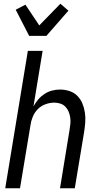

<svg xmlns="http://www.w3.org/2000/svg" viewBox="-20 -1007 540 1027"><path d="M8 0 129 -735H208L159 -438Q170 -458 184.5 -475Q199 -492 218 -504.5Q237 -517 258.5 -522.5Q280 -528 301 -528Q327 -528 351.5 -520Q376 -512 393.5 -494.5Q411 -477 420.5 -454Q430 -431 434 -405.5Q438 -380 436 -353.5Q434 -327 430 -301L380 0H301L352 -312Q355 -329 356.5 -346Q358 -363 355.5 -379.5Q353 -396 346.5 -411Q340 -426 329 -437Q318 -448 302.5 -453Q287 -458 270 -458Q247 -458 223.5 -449.5Q200 -441 182.5 -423.5Q165 -406 155.5 -383Q146 -360 143 -337L87 0ZM136 -815 64 -955 116 -982 190 -871 303 -987 346 -950 228 -815Z"/></svg>

Font: Iosevka Oblique
Style: Regular
Weight: 400
Italic angle: -9°
Monospace: yes
Designer: Belleve Invis
Foundry: Belleve Invis
Version: Version 32.5.0; ttfautohint (v1.8.4)